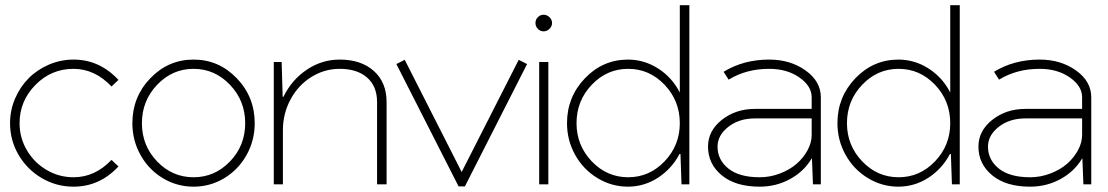

<svg xmlns="http://www.w3.org/2000/svg" viewBox="-20 -699 4203 728"><path d="M258.8 -473.1Q357.4 -473.1 429.2 -396L402.8 -371.1Q339.4 -438 258.8 -438Q174.3 -438 114.3 -377Q54.2 -315.9 54.2 -231.9Q54.2 -176.8 81.8 -129.6Q109.4 -82.5 156.5 -54.7Q203.6 -26.9 258.8 -26.9Q340.3 -26.9 402.8 -92.8L429.2 -67.9Q357.9 8.8 258.8 8.8Q193.8 8.8 138.4 -23.7Q83 -56.2 50.5 -111.6Q18.1 -167 18.1 -231.9Q18.1 -280.8 37.1 -325.2Q56.2 -369.6 88.4 -402.1Q120.6 -434.6 165.3 -453.9Q210 -473.1 258.8 -473.1Z M945.8 -231.9Q945.8 -166.5 914.8 -111.1Q883.8 -55.7 830.3 -23.4Q776.9 8.8 713.9 8.8Q650.9 8.8 597.4 -23.4Q543.9 -55.7 512.9 -111.1Q481.9 -166.5 481.9 -231.9Q481.9 -331.5 550 -402.3Q618.2 -473.1 713.9 -473.1Q809.6 -473.1 877.7 -402.3Q945.8 -331.5 945.8 -231.9ZM852.1 -377.4Q794.4 -438 713.9 -438Q633.3 -438 575.7 -377.4Q518.1 -316.9 518.1 -231.9Q518.1 -147 575.7 -86.9Q633.3 -26.9 713.9 -26.9Q794.4 -26.9 852.1 -86.9Q909.7 -147 909.7 -231.9Q909.7 -316.9 852.1 -377.4Z M1018.1 -463.9H1047.9L1051.8 -332H1054.7Q1085.9 -396 1143.1 -434.6Q1200.2 -473.1 1268.1 -473.1Q1349.1 -473.1 1397.5 -429.9Q1445.8 -386.7 1445.8 -312V0H1409.7V-312Q1409.7 -372.1 1371.8 -405Q1334 -438 1268.1 -438Q1210 -438 1160.4 -407Q1110.8 -376 1081.8 -322.3Q1052.7 -268.6 1052.7 -205.1V0H1018.1Z M1482.9 -456.1 1514.6 -472.2 1730.5 -46.9 1946.8 -472.2 1978.5 -456.1 1742.7 7.8H1718.8Z M2024.4 -463.9H2059.1V0H2024.4ZM2019.3 -589.6Q2010.3 -599.1 2010.3 -611.8Q2010.3 -624.5 2019.3 -633.8Q2028.3 -643.1 2041 -643.1Q2053.7 -643.1 2063.5 -633.8Q2073.2 -624.5 2073.2 -611.8Q2073.2 -599.1 2063.5 -589.6Q2053.7 -580.1 2041 -580.1Q2028.3 -580.1 2019.3 -589.6Z M2557.6 -231.9Q2557.6 -316.9 2500 -377.4Q2442.4 -438 2361.8 -438Q2281.2 -438 2223.6 -377.4Q2166 -316.9 2166 -231.9Q2166 -147.9 2223.6 -87.4Q2281.2 -26.9 2361.8 -26.9Q2442.4 -26.9 2500 -87.4Q2557.6 -147.9 2557.6 -231.9ZM2361.8 8.8Q2298.8 8.8 2245.1 -23.9Q2191.4 -56.6 2160.6 -112.1Q2129.9 -167.5 2129.9 -231.9Q2129.9 -331.1 2197.8 -402.1Q2265.6 -473.1 2361.8 -473.1Q2423.8 -472.7 2476.3 -438.7Q2528.8 -404.8 2557.6 -348.1V-679.2H2593.8V0H2564L2560.1 -115.2H2556.6Q2527.3 -59.6 2475.6 -25.6Q2423.8 8.3 2361.8 8.8Z M2860.4 8.8Q2769 8.8 2716.8 -34.2Q2664.6 -77.1 2664.6 -143.1Q2664.6 -203.1 2717 -244.6Q2769.5 -286.1 2842.3 -286.1H3057.6V-330.1Q3057.6 -373 3010.7 -405.5Q2963.9 -438 2896.5 -438Q2809.6 -438 2742.7 -397L2723.6 -426.8Q2799.3 -473.1 2896.5 -473.1Q2976.6 -473.1 3034.4 -431.9Q3092.3 -390.6 3092.3 -330.1V0H3062.5L3058.6 -98.1H3057.6Q3028.8 -49.3 2976.1 -20.3Q2923.3 8.8 2860.4 8.8ZM2860.4 -26.9Q2900.4 -26.9 2937.7 -41.3Q2975.1 -55.7 3001 -78.4Q3026.9 -101.1 3042.2 -129.9Q3057.6 -158.7 3057.6 -187V-250H2842.3Q2782.2 -250 2741.5 -218Q2700.7 -186 2700.7 -143.1Q2700.7 -92.8 2741.9 -59.8Q2783.2 -26.9 2860.4 -26.9Z M3583 -231.9Q3583 -316.9 3525.4 -377.4Q3467.8 -438 3387.2 -438Q3306.6 -438 3249 -377.4Q3191.4 -316.9 3191.4 -231.9Q3191.4 -147.9 3249 -87.4Q3306.6 -26.9 3387.2 -26.9Q3467.8 -26.9 3525.4 -87.4Q3583 -147.9 3583 -231.9ZM3387.2 8.8Q3324.2 8.8 3270.5 -23.9Q3216.8 -56.6 3186 -112.1Q3155.3 -167.5 3155.3 -231.9Q3155.3 -331.1 3223.1 -402.1Q3291 -473.1 3387.2 -473.1Q3449.2 -472.7 3501.7 -438.7Q3554.2 -404.8 3583 -348.1V-679.2H3619.1V0H3589.4L3585.4 -115.2H3582Q3552.7 -59.6 3501 -25.6Q3449.2 8.3 3387.2 8.8Z M3885.7 8.8Q3794.4 8.8 3742.2 -34.2Q3689.9 -77.1 3689.9 -143.1Q3689.9 -203.1 3742.4 -244.6Q3794.9 -286.1 3867.7 -286.1H4083V-330.1Q4083 -373 4036.1 -405.5Q3989.3 -438 3921.9 -438Q3835 -438 3768.1 -397L3749 -426.8Q3824.7 -473.1 3921.9 -473.1Q4002 -473.1 4059.8 -431.9Q4117.7 -390.6 4117.7 -330.1V0H4087.9L4084 -98.1H4083Q4054.2 -49.3 4001.5 -20.3Q3948.7 8.8 3885.7 8.8ZM3885.7 -26.9Q3925.8 -26.9 3963.1 -41.3Q4000.5 -55.7 4026.4 -78.4Q4052.2 -101.1 4067.6 -129.9Q4083 -158.7 4083 -187V-250H3867.7Q3807.6 -250 3766.8 -218Q3726.1 -186 3726.1 -143.1Q3726.1 -92.8 3767.3 -59.8Q3808.6 -26.9 3885.7 -26.9Z"/></svg>

Font: RawengulkSans
Style: Regular
Weight: 500
Designer: gluk (gluksza@wp.pl)
Foundry: gluk (gluksza@wp.pl)
Version: Version 0.94